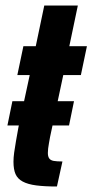

<svg xmlns="http://www.w3.org/2000/svg" viewBox="-20 -678 336 698"><path d="M7 -222 25 -310H249L231 -222ZM187 0Q142 0 111.5 -4Q81 -8 62.5 -18Q44 -28 36.5 -45Q29 -62 29 -90Q29 -105 31.5 -123.5Q34 -142 38 -164.5Q42 -187 47 -215L88 -405H43L65 -510H110L141 -658H263L232 -510H296L274 -405H210L162 -180Q160 -168 158 -157.5Q156 -147 155 -138Q154 -129 154 -122Q154 -109 159 -102Q164 -95 175.5 -93Q187 -91 207 -91Z"/></svg>

Font: Saira ExtraCondensed ExtraBold
Style: Italic
Weight: 800
Width: 2
Italic angle: -12°
Designer: Hector Gatti with collaboration of the Omnibus-Type team
Foundry: Omnibus-Type
Version: Version 1.101